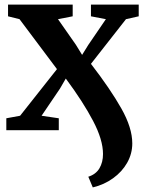

<svg xmlns="http://www.w3.org/2000/svg" viewBox="-20 -567 634 836"><path d="M364.5 202.5Q397.5 192 413 165.8Q428.5 139.5 428.5 103.5Q428.5 42 385.5 -40.2Q342.5 -122.5 266.5 -225L241 -181L161 -63L236 -52V0H7.5V-52L67.5 -63L228 -266L65 -483.5L15 -496V-547H296.5V-496L232.5 -483.5L310.5 -372L337.5 -328L364.5 -371.5L441 -483.5L376 -496V-547H584V-496L528.5 -483.5L376 -289Q460.5 -179.5 508.2 -95Q556 -10.5 556 57.5Q556 102 533.8 141.5Q511.5 181 472.2 209.2Q433 237.5 384 249Z"/></svg>

Font: Merriweather Text
Style: Bold
Weight: 700
Designer: Eben Sorkin
Foundry: Eben Sorkin
Version: Version 2.100